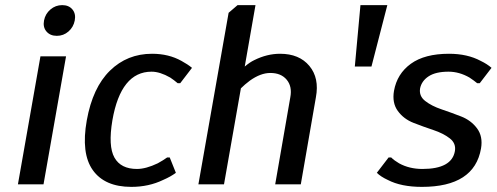

<svg xmlns="http://www.w3.org/2000/svg" viewBox="-20 -720 1940 750"><path d="M247.5 -597Q228 -580 202 -580Q176 -580 161.5 -597Q147 -614 152 -640Q157 -666 177 -683Q197 -700 223 -700Q249 -700 263 -683Q277 -666 272 -640Q267 -614 247.5 -597ZM50 0 138 -500H238L150 0Z M493 10Q389 10 342.5 -55.5Q296 -121 319 -250Q342 -378 409.5 -444Q477 -510 574 -510Q639 -510 689 -482Q713 -469 730 -455L684 -395H674Q660 -407 645 -417Q605 -440 572 -440Q452 -440 419 -250Q402 -149 427 -104.5Q452 -60 515 -60Q550 -60 596 -82Q618 -94 633 -105H643L667 -45Q647 -30 617 -17Q561 10 493 10Z M755 0 873 -670 908 -700H978L936 -460Q956 -477 973 -485Q1023 -510 1074 -510Q1149 -510 1188.5 -462.5Q1228 -415 1214 -340L1155 0H1055L1114 -340Q1122 -382 1100 -408.5Q1078 -435 1036 -435Q998 -435 956 -405Q936 -390 921 -375L855 0Z M1388 -700H1493L1431 -460H1366Z M1628 10Q1547 10 1495 -17Q1467 -30 1452 -45L1498 -105H1508Q1520 -93 1539 -82Q1579 -60 1630 -60Q1745 -60 1757 -130Q1762 -160 1737 -179.5Q1712 -199 1673 -212Q1634 -225 1595.5 -240Q1557 -255 1534 -286.5Q1511 -318 1519 -365Q1531 -432 1585 -471Q1639 -510 1734 -510Q1806 -510 1858 -482Q1883 -470 1900 -455L1854 -395H1844Q1832 -405 1814 -417Q1774 -440 1732 -440Q1682 -440 1654.5 -422Q1627 -404 1621 -375Q1616 -345 1641 -325.5Q1666 -306 1704.5 -293Q1743 -280 1781.5 -265Q1820 -250 1843.5 -218.5Q1867 -187 1859 -140Q1833 10 1628 10Z"/></svg>

Font: Scada
Style: Italic
Weight: 400
Italic angle: -10°
Designer: Jovanny Lemonad
Foundry: Jovanny Lemonad
Version: Version 4.100;PS 004.100;hotconv 1.0.88;makeotf.lib2.5.64775